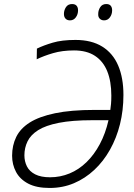

<svg xmlns="http://www.w3.org/2000/svg" viewBox="-20 -922 662 952"><path d="M226 10Q161 10 120 -11.5Q79 -33 59.5 -69.5Q40 -106 40 -150Q40 -201 60.5 -243Q81 -285 127.5 -314.5Q174 -344 253 -360.5Q332 -377 450 -377H527Q529 -391 530.5 -407Q532 -423 532 -448Q532 -518 512 -568Q492 -618 451 -645Q410 -672 347 -672Q289 -672 243 -658.5Q197 -645 162 -628L163 -681Q196 -697 241.5 -710.5Q287 -724 354 -724Q434 -724 487 -691Q540 -658 566 -597Q592 -536 592 -451Q592 -375 575 -306.5Q558 -238 525.5 -180Q493 -122 447.5 -79.5Q402 -37 346.5 -13.5Q291 10 226 10ZM228 -43Q279 -43 325 -62Q371 -81 409 -118Q447 -155 475 -207.5Q503 -260 518 -326H438Q338 -326 272 -313Q206 -300 169 -276.5Q132 -253 116.5 -221Q101 -189 101 -152Q101 -122 113.5 -97Q126 -72 154.5 -57.5Q183 -43 228 -43ZM496 -821Q483 -821 474.5 -829.5Q466 -838 467 -853Q467 -871 477 -886.5Q487 -902 507 -902Q522 -902 529 -893.5Q536 -885 536 -871Q536 -851 525 -836Q514 -821 496 -821ZM327 -821Q313 -821 305 -829.5Q297 -838 297 -853Q297 -871 307 -886.5Q317 -902 338 -902Q348 -902 354.5 -898Q361 -894 364 -887Q367 -880 367 -871Q367 -851 356 -836Q345 -821 327 -821Z"/></svg>

Font: Noto Sans Display Light
Style: Italic
Weight: 300
Italic angle: -12°
Designer: Monotype Design Team
Foundry: Monotype Imaging Inc.
Version: Version 2.003